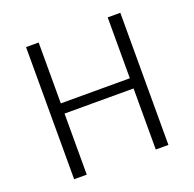

<svg xmlns="http://www.w3.org/2000/svg" viewBox="-122 -816 954 942"><g transform="rotate(-20 355.0 -345.0)"><path d="M108.9 0V-689.9H174.8V-372.1H535.2V-689.9H601.1V0H535.2V-318.8H174.8V0Z"/></g></svg>

Font: HK Grotesk Light
Style: Regular
Weight: 300
Designer: Alfredo Marco Pradil and Stefan Peev
Foundry: Hanken Design Co.
Version: Version 1.045;PS 001.045;hotconv 1.0.88;makeotf.lib2.5.64775